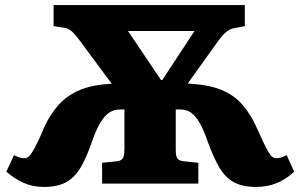

<svg xmlns="http://www.w3.org/2000/svg" viewBox="-20 -723 1184 756"><path d="M153 13Q108 13 72 -3.5Q36 -20 5 -47L35 -112Q45 -107 55 -103.5Q65 -100 75 -100Q84 -100 91 -105Q98 -110 106.5 -123.5Q115 -137 127 -161Q139 -185 155 -224Q178 -274 211.5 -311Q245 -348 295.5 -369Q346 -390 420 -393L295 -562Q279 -584 265 -597.5Q251 -611 231 -614L191 -620V-703H944V-620L902 -612Q883 -609 867 -594Q851 -579 835 -556L719 -394Q800 -390 850.5 -369.5Q901 -349 933.5 -312Q966 -275 989 -224Q1005 -188 1016.5 -164Q1028 -140 1036 -126Q1044 -112 1051.5 -106Q1059 -100 1068 -100Q1079 -100 1088.5 -103.5Q1098 -107 1109 -112L1138 -47Q1108 -18 1070.5 -2.5Q1033 13 988 13Q933 13 899 -6.5Q865 -26 842.5 -65.5Q820 -105 798 -165Q782 -212 766 -239.5Q750 -267 732 -279.5Q714 -292 690 -292H672V-135Q672 -108 678.5 -99Q685 -90 704 -88L761 -82V0H382V-82L439 -88Q451 -89 458 -94Q465 -99 467.5 -110Q470 -121 470 -139V-292H453Q429 -292 410 -279.5Q391 -267 374.5 -239Q358 -211 342 -165Q322 -106 299 -66Q276 -26 242 -6.5Q208 13 153 13ZM614 -408H619L746 -601H484Z"/></svg>

Font: Literata 18pt ExtraBold
Style: Regular
Weight: 800
Designer: Latin by Veronika Burian and Jose Scaglione. Greek by Irene Vlachou. Cyrillic by Vera Evstafieva.
Foundry: TypeTogether
Version: Version 3.103;gftools[0.9.29]